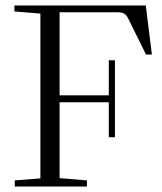

<svg xmlns="http://www.w3.org/2000/svg" viewBox="-20 -683 592 703"><path d="M34.2 0V-22.5L127.9 -29.8V-633.3L32.7 -641.1V-663.1H513.7L536.1 -483.4H514.6L449.2 -615.7Q442.9 -628.9 433.8 -633.5Q424.8 -638.2 407.2 -638.2H198.2V-334H378.4V-462.4H400.9V-180.7H378.4V-308.6H198.2V-30.8L298.3 -22.5V0Z"/></svg>

Font: Elstob Light
Style: Regular
Weight: 300
Designer: Peter S. Baker
Version: Version 1.015